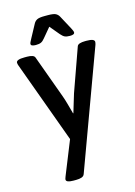

<svg xmlns="http://www.w3.org/2000/svg" viewBox="-136 -789 753 1067"><g transform="rotate(-15 240.5 -255.5)"><path d="M143 -575Q115 -575 115 -588Q115 -593 118.5 -599.5Q122 -606 127 -616L168 -692Q175 -705 187.5 -711.5Q200 -718 231 -718H250Q282 -718 294.5 -711.5Q307 -705 314 -692L355 -616Q360 -606 363 -599.5Q366 -593 366 -588Q366 -575 339 -575Q320 -575 309.5 -580Q299 -585 287 -599L241 -654L195 -599Q184 -585 173 -580Q162 -575 143 -575ZM149 207Q108 207 108 190Q108 188 109 184.5Q110 181 113 173L191 -21L19 -492Q18 -495 17 -499Q16 -503 16 -507Q16 -525 64 -525H79Q96 -525 108 -521Q120 -517 123 -508L213 -261Q221 -239 229 -210Q237 -181 244 -155H246Q254 -180 262.5 -210Q271 -240 278 -261L366 -508Q369 -517 381.5 -521Q394 -525 412 -525H421Q466 -525 466 -507Q466 -501 463 -491L214 186Q210 198 197 202.5Q184 207 165 207Z"/></g></svg>

Font: Asap Medium
Style: Regular
Weight: 500
Designer: Pablo Cosgaya
Foundry: Omnibus-Type
Version: Version 3.001; ttfautohint (v1.8.3)